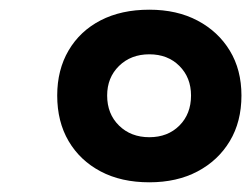

<svg xmlns="http://www.w3.org/2000/svg" viewBox="-20 -690 518 396"><path d="M288 -314Q230 -314 187.5 -336.5Q145 -359 121.5 -399Q98 -439 98 -493Q98 -546 121.5 -586Q145 -626 187.5 -648Q230 -670 288 -670Q345 -670 387.5 -647.5Q430 -625 454 -585.5Q478 -546 478 -493Q478 -439 454 -399Q430 -359 387.5 -336.5Q345 -314 288 -314ZM288 -407Q326 -407 350 -431Q374 -455 374 -493Q374 -530 350 -554Q326 -578 288 -578Q250 -578 225.5 -554Q201 -530 201 -493Q201 -455 225.5 -431Q250 -407 288 -407Z"/></svg>

Font: Kantumruy Pro SemiBold
Style: Italic
Weight: 600
Italic angle: -13°
Version: Version 1.002